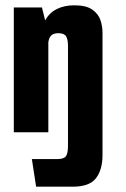

<svg xmlns="http://www.w3.org/2000/svg" viewBox="-20 -498 476 723"><path d="M32 -470H138L150 -421Q165 -449 193 -463.5Q221 -478 260 -478Q305 -478 328 -461.5Q351 -445 358.5 -421.5Q366 -398 366 -376V0H236V-326Q236 -349 229 -361Q222 -373 200 -373Q182 -373 173 -364.5Q164 -356 162 -338V0H32ZM116 205 100 101H196Q220 101 228 90.5Q236 80 236 51V-198H366V86Q366 141 341.5 173Q317 205 254 205Z"/></svg>

Font: Smooch Sans ExtraBold
Style: Regular
Weight: 800
Designer: Robert E. Leuschke
Foundry: Robert E. Leuschke
Version: Version 1.010